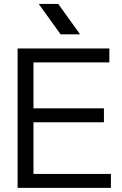

<svg xmlns="http://www.w3.org/2000/svg" viewBox="-20 -943 608 960"><path d="M147.4 -73.3V-331.8H499.7V-401.5H147.4V-630.9H526.8V-700.6H68V-3.6H534.6V-73.3ZM380.6 -771.2 271.3 -923.2H173.8L283.1 -771.2Z"/></svg>

Font: Diatome
Style: Regular
Weight: 400
Designer: 15.100.17
Foundry: 15.100.17
Version: Version 1.008;Fontself Maker 3.5.8